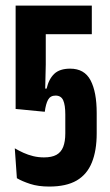

<svg xmlns="http://www.w3.org/2000/svg" viewBox="-20 -659 394 688"><path d="M156.5 9.5Q117 9.5 88 0Q59 -9.5 40.5 -20.5L33 -127.5Q47.5 -119 64 -111.5Q80.5 -104 99 -99.5Q117.5 -95 137.5 -95Q165.5 -95 182.2 -104.2Q199 -113.5 206.5 -132.8Q214 -152 214 -181V-249Q214 -282.5 206.5 -299.5Q199 -316.5 179 -316.5Q160.5 -316.5 152.2 -301.5Q144 -286.5 140.5 -258.5L36 -268.5V-639H309V-536.5H144V-427.5L142 -341.5H147Q155 -376 174.5 -394.5Q194 -413 231.5 -413Q282.5 -413 304.5 -371.2Q326.5 -329.5 326.5 -254V-181Q326.5 -119.5 309.2 -76.8Q292 -34 254.8 -12.2Q217.5 9.5 156.5 9.5Z"/></svg>

Font: Anek Tamil Condensed SemiBold
Style: Regular
Weight: 600
Width: 3
Designer: Aadarsh Rajan (Tamil), Yesha Goshar (Latin)
Foundry: Ek Type
Version: Version 1.003